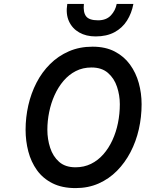

<svg xmlns="http://www.w3.org/2000/svg" viewBox="-20 -951 745 983"><path d="M367 12Q297.5 12 248.5 -12.8Q199.5 -37.5 169.2 -79.8Q139 -122 125 -175.5Q111 -229 111 -286.5Q111 -350 125 -411.8Q139 -473.5 167 -527.8Q195 -582 236.5 -623.2Q278 -664.5 332.5 -688.2Q387 -712 454 -712Q520 -712 567.5 -687.2Q615 -662.5 645.5 -620.5Q676 -578.5 690.5 -526Q705 -473.5 705 -417.5Q705 -352 690.8 -289.2Q676.5 -226.5 648.2 -172.2Q620 -118 579 -76.5Q538 -35 484.8 -11.5Q431.5 12 367 12ZM366.5 -94.5Q410 -94.5 445.8 -112Q481.5 -129.5 509 -160.8Q536.5 -192 555.5 -233.2Q574.5 -274.5 584 -321.5Q593.5 -368.5 593.5 -417.5Q593.5 -463 579.2 -506.2Q565 -549.5 533 -577.5Q501 -605.5 448.5 -605.5Q404 -605.5 368.2 -587.2Q332.5 -569 305.2 -537Q278 -505 259.5 -464Q241 -423 231.8 -377.5Q222.5 -332 222.5 -286.5Q222.5 -238.5 236.8 -194.5Q251 -150.5 282.5 -122.5Q314 -94.5 366.5 -94.5ZM469.5 -764.5Q421 -764.5 385.5 -784.8Q350 -805 333 -842.2Q316 -879.5 324.5 -931H409.5Q405 -888 420.8 -867.5Q436.5 -847 482 -847Q524 -847 547.5 -872Q571 -897 577.5 -931H663Q654 -883 630 -845.2Q606 -807.5 566 -786Q526 -764.5 469.5 -764.5Z"/></svg>

Font: Overpass SemiBold
Style: Italic
Weight: 600
Italic angle: -10°
Designer: Delve Withrington, Dave Bailey, Thomas Jockin
Foundry: Delve Fonts LLC
Version: Version 4.000